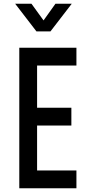

<svg xmlns="http://www.w3.org/2000/svg" viewBox="-20 -1005 470 1025"><path d="M388 -750V-655H178V-430H361V-335H178V-95H388V0H83V-750ZM174.5 -837.5 61 -985H148L212.5 -896L276 -985H363L249.5 -837.5Z"/></svg>

Font: Mohave Light Medium
Style: Regular
Weight: 500
Version: Version 2.003